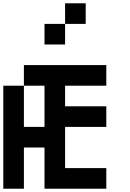

<svg xmlns="http://www.w3.org/2000/svg" viewBox="-20 -1145 790 1165"><path d="M0 0V-625H125V-375H250V-625H125V-750H625V-625H375V-500H625V-375H375V-125H625V0H250V-250H125V0ZM250 -875V-1000H375V-875ZM500 -1125V-1000H375V-1125Z"/></svg>

Font: Galmuri7 Regular
Style: Regular
Weight: 400
Designer: Lee Minseo (quiple)
Version: Version 2.399;hotconv 1.1.1;makeotfexe 2.6.0 DEVELOPMENT